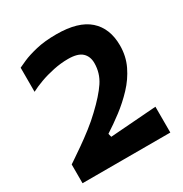

<svg xmlns="http://www.w3.org/2000/svg" viewBox="-167 -841 919 966"><g transform="rotate(-30 292.5 -357.5)"><path d="M35 0V-109Q35 -109 58 -124.5Q81 -140 117 -165Q153 -190 191.5 -220Q230 -250 260 -279Q325 -340 357 -388Q389 -436 389 -494Q389 -533 364.5 -555.5Q340 -578 284 -578Q242 -578 199 -569Q156 -560 119 -546.5Q82 -533 56 -519V-659Q66 -664 96.5 -677.5Q127 -691 177 -703Q227 -715 295 -715Q422 -715 483.5 -660.5Q545 -606 545 -506Q545 -444 519.5 -391Q494 -338 452.5 -294Q411 -250 363.5 -214Q316 -178 272 -150L277 -130L545 -150V0Z"/></g></svg>

Font: Rowdies Light
Style: Regular
Weight: 300
Designer: Jaikishan Patel
Version: Version 1.000; ttfautohint (v1.8.3)